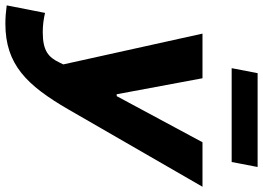

<svg xmlns="http://www.w3.org/2000/svg" viewBox="-176 -634 978 714"><g transform="rotate(90 313.0 -277.0)"><path d="M577 -746H228L209.5 -649.5H558.5ZM-24 187C-2 190 20 192 44 192C195.5 192 273 113 363 -42.5L650.5 -541H485L313.5 -222H306.5L247 -541H81L195.5 -23.5L188.5 -9C169 31.5 145.5 53 76 53C50 53 27.5 50 4 44.5Z"/></g></svg>

Font: Monaspace Neon ExtraBold
Style: Italic
Weight: 800
Italic angle: -11°
Designer: Riley Cran & the Lettermatic Team
Foundry: Lettermatic
Version: Version 1.200 (Monaspace Neon)